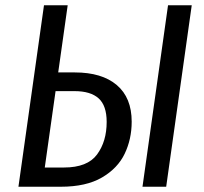

<svg xmlns="http://www.w3.org/2000/svg" viewBox="-20 -709 775 729"><path d="M480 -247Q480 -181 453.5 -125.5Q427 -70 367 -35Q307 0 211 0H50L147 -689H237L201 -434H264Q367 -434 423.5 -386Q480 -338 480 -247ZM708 -689 611 0H521L618 -689ZM385 -246Q385 -308 354.5 -335.5Q324 -363 263 -363H191L150 -73H223Q312 -73 348.5 -122.5Q385 -172 385 -246Z"/></svg>

Font: Fira Sans Condensed
Style: Italic
Weight: 400
Width: 3
Italic angle: -8°
Designer: bBox Type GmbH & Carrois Corporate GbR & Edenspiekermann AG
Foundry: bBox Type GmbH & Carrois Corporate GbR & Edenspiekermann AG
Version: Version 4.301